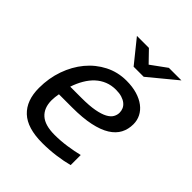

<svg xmlns="http://www.w3.org/2000/svg" viewBox="-195 -810 940 940"><g transform="rotate(45 275.0 -340.5)"><path d="M141.1 -217.8Q138.7 -205.1 137.5 -193.8Q136.2 -182.6 136.2 -171.9Q136.2 -118.7 168 -90.3Q199.7 -62 266.1 -62Q309.1 -62 351.3 -68.4Q393.6 -74.7 426.8 -83V-13.2Q390.1 -3.4 344.5 2.7Q298.8 8.8 252 8.8Q148.4 8.8 99.1 -37.4Q49.8 -83.5 49.8 -170.9Q49.8 -238.3 70.8 -297.9Q91.8 -357.4 128.9 -402.1Q166 -446.8 217 -472.9Q268.1 -499 328.1 -499Q369.6 -499 402.1 -489.3Q434.6 -479.5 457 -462.4Q479.5 -445.3 491.2 -422.1Q502.9 -398.9 502.9 -372.1Q502.9 -336.9 488 -308.6Q473.1 -280.3 440.7 -260Q408.2 -239.7 356.9 -228.8Q305.7 -217.8 232.9 -217.8ZM231.9 -283.2Q286.1 -283.2 321.5 -289.8Q356.9 -296.4 377.7 -307.6Q398.4 -318.8 406.7 -333.5Q415 -348.1 415 -363.8Q415 -377.4 409.7 -389.6Q404.3 -401.9 392.8 -411.1Q381.3 -420.4 364 -425.8Q346.7 -431.2 323.2 -431.2Q291.5 -431.2 265.4 -420.7Q239.3 -410.2 218.3 -390.9Q197.3 -371.6 181.2 -344.2Q165 -316.9 153.8 -283.2ZM304.2 -571.8 209 -689.9H292L349.1 -630.9L430.2 -689.9H517.1L374 -571.8ZM0 -490.2Z"/></g></svg>

Font: Code New Roman
Style: Italic
Weight: 400
Italic angle: -11°
Monospace: yes
Designer: Sam Radian
Foundry: Code New Roman
Version: Version 1.508 October 19, 2014